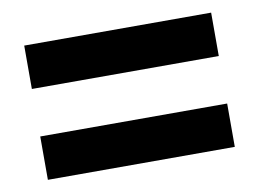

<svg xmlns="http://www.w3.org/2000/svg" viewBox="-47 -549 600 445"><g transform="rotate(-10 253.0 -326.0)"><path d="M33.2 -270H473.1V-168H33.2ZM33.2 -483.9H473.1V-381.8H33.2Z"/></g></svg>

Font: Montserrat-SemiBold
Style: Regular
Weight: 600
Designer: Julieta Ulanovsky
Foundry: Julieta Ulanovsky
Version: Version 6.001